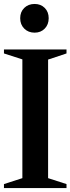

<svg xmlns="http://www.w3.org/2000/svg" viewBox="-21 -950 356 970"><path d="M-1 0V-20L92 -50V-650L-1 -680V-700H315V-680L222 -649V-50L315 -20V0ZM154 -785Q122 -785 101.5 -805.5Q81 -826 81 -858Q81 -890 101.5 -910Q122 -930 154 -930Q185 -930 205 -910Q225 -890 225 -858Q225 -826 205 -805.5Q185 -785 154 -785Z"/></svg>

Font: Wittgenstein SemiBold
Style: Regular
Weight: 600
Designer: Jörg Drees
Foundry: Jörg Drees
Version: Version 1.500